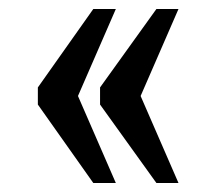

<svg xmlns="http://www.w3.org/2000/svg" viewBox="-20 -483 479 426"><path d="M327 -77 202 -251V-289L327 -463H376L292 -270L376 -77ZM187 -77 64 -251V-289L187 -463H237L153 -270L237 -77Z"/></svg>

Font: Noto Serif Tamil ExtraCondensed SemiBold
Style: Italic
Weight: 600
Width: 2
Italic angle: -12°
Designer: Indian Type Foundry, Tom Grace, and the Monotype Design Team
Foundry: Monotype Imaging Inc.
Version: Version 2.003; ttfautohint (v1.8.4.7-5d5b)